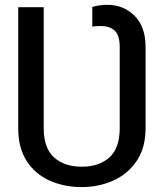

<svg xmlns="http://www.w3.org/2000/svg" viewBox="-20 -757 670 787"><path d="M315.4 9.8Q241.7 9.8 182.6 -17.1Q123.5 -43.9 89.1 -97.4Q54.7 -150.9 54.7 -231.4V-727.5H159.2V-231.4Q159.2 -149.9 201.7 -111.8Q244.1 -73.7 315.4 -73.7Q386.2 -73.7 428.5 -111.8Q470.7 -149.9 470.7 -231.4V-564.5Q470.7 -612.3 450.2 -631.3Q429.7 -650.4 392.1 -650.4Q385.7 -650.4 375.5 -649.9Q365.2 -649.4 358.4 -647.5V-728.5Q370.6 -732.4 387 -734.9Q403.3 -737.3 419.4 -737.3Q486.3 -737.3 531.5 -692.4Q576.7 -647.5 576.7 -564.5V-231.4Q576.7 -151.4 540.5 -97.7Q504.4 -43.9 444.8 -17.1Q385.3 9.8 315.4 9.8Z"/></svg>

Font: Inter 16pt
Style: Regular
Weight: 400
Version: Version 4.001;git-66647c0bb